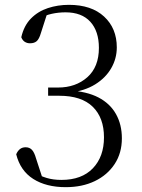

<svg xmlns="http://www.w3.org/2000/svg" viewBox="-20 -760 589 794"><path d="M252 14Q171 14 117.5 -20Q64 -54 47 -122Q53 -136 62.5 -143.5Q72 -151 86 -151Q102 -151 112 -140.5Q122 -130 129 -105L159 -13L121 -46Q147 -32 173.5 -24Q200 -16 234 -16Q318 -16 364 -64Q410 -112 410 -192Q410 -273 363.5 -318.5Q317 -364 225 -364H179V-398H220Q293 -398 341 -440.5Q389 -483 389 -562Q389 -631 353.5 -670Q318 -709 251 -709Q222 -709 194.5 -703Q167 -697 137 -681L177 -710L149 -623Q142 -599 132 -590Q122 -581 104 -581Q92 -581 82.5 -587Q73 -593 68 -606Q79 -654 108 -683.5Q137 -713 178 -726.5Q219 -740 265 -740Q358 -740 410.5 -691.5Q463 -643 463 -564Q463 -518 440 -478Q417 -438 373.5 -411Q330 -384 265 -376V-386Q339 -382 387 -357Q435 -332 459.5 -288.5Q484 -245 484 -188Q484 -127 454 -81.5Q424 -36 372 -11Q320 14 252 14Z"/></svg>

Font: Noto Serif TC ExtraLight Light
Style: Regular
Weight: 300
Version: Version 2.003-H1;hotconv 1.1.1;makeotfexe 2.6.0